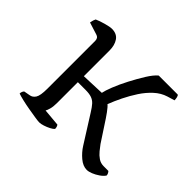

<svg xmlns="http://www.w3.org/2000/svg" viewBox="-121 -658 816 816"><g transform="rotate(45 287.0 -250.0)"><path d="M196 0Q188 0 169 -3Q150 -6 126.5 -10Q103 -14 82 -19Q61 -24 50 -28Q50 -35 53 -41Q56 -47 58 -48L85 -53Q100 -55 109.5 -69.5Q119 -84 119 -126V-413Q119 -421 115.5 -427Q112 -433 102 -436L48 -453Q50 -463 51.5 -468Q53 -473 56 -479Q71 -486 96 -493Q121 -500 133 -500Q163 -500 177 -479.5Q191 -459 191 -427V-273L295 -277Q298 -293 310 -323.5Q322 -354 340.5 -389.5Q359 -425 378 -455.5Q397 -486 414 -500H528Q532 -498 534 -489.5Q536 -481 536 -473L503 -463Q474 -454 450 -432Q426 -410 407 -381Q388 -352 372.5 -320.5Q357 -289 346 -260Q350 -257 356 -250Q362 -243 369 -233.5Q376 -224 384 -212L445 -119Q453 -108 464 -94.5Q475 -81 489 -71.5Q503 -62 521 -62H549Q552 -60 555 -54Q558 -48 558 -43Q551 -32 536.5 -22Q522 -12 507 -6Q492 0 481 0Q458 0 435.5 -19Q413 -38 398 -62L321 -184Q308 -205 298 -216Q288 -227 274 -232Q260 -237 237 -237H191V-111Q191 -90 187 -75.5Q183 -61 179 -55L257 -48Q260 -44 261.5 -39Q263 -34 263 -28Q258 -22 245.5 -15.5Q233 -9 219 -4.5Q205 0 196 0Z"/></g></svg>

Font: Texturina 12pt ExtraLight
Style: Regular
Weight: 250
Designer: Guillermo Torres Carreño
Foundry: Omnibus-Type
Version: Version 1.002